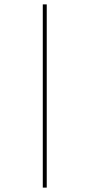

<svg xmlns="http://www.w3.org/2000/svg" viewBox="-20 -735 408 875"><path d="M175 -715V120H193V-715Z"/></svg>

Font: Sprat Extended Thin
Style: Regular
Weight: 100
Width: 9
Designer: Ethan Nakache
Foundry: Collletttivo
Version: Version 2.000;Glyphs 3.2 (3217)